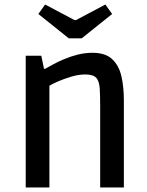

<svg xmlns="http://www.w3.org/2000/svg" viewBox="-20 -831 650 851"><path d="M94 0V-584H163L175 -526H180Q193 -533 214.5 -545Q236 -557 264.5 -569Q293 -581 325 -589Q357 -597 390 -597Q447 -597 477 -569Q507 -541 518 -493.5Q529 -446 529 -386V0H424V-357Q424 -411 422 -439Q420 -467 410 -482Q402 -493 388.5 -497Q375 -501 359 -501Q328 -501 295 -491Q262 -481 236 -469.5Q210 -458 199 -451V0ZM285 -661 150 -769 180 -811 310 -742H317L447 -811L477 -769L342 -661Z"/></svg>

Font: Ruda SemiBold
Style: Regular
Weight: 600
Designer: Mariela Monsalve and Angelina Sanchez
Foundry: Mariela Monsalve and Angelina Sanchez
Version: Version 2.001